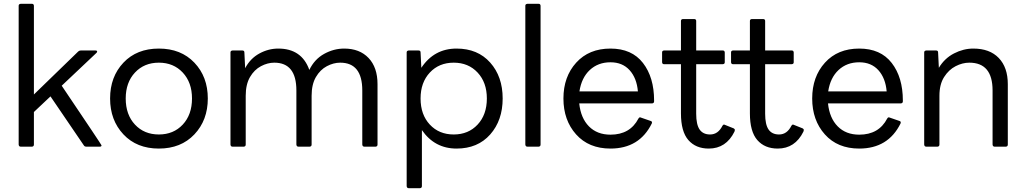

<svg xmlns="http://www.w3.org/2000/svg" viewBox="-20 -770 5386 1008"><path d="M504 0H433Q424 0 420 -7L245 -264L158 -182V-11Q158 -1 148 0H89Q79 0 78 -11V-740Q78 -749 89 -750H148Q157 -750 158 -740V-274L391 -500Q397 -505 404 -505H481Q490 -505 490 -499Q490 -496 486 -492L304 -320Q513 -10 513 -7Q513 0 504 0Z M814 10Q698 10 628 -64.5Q558 -139 558 -253Q558 -367 628 -441Q698 -515 814 -515Q930 -515 1000.5 -441Q1071 -367 1071 -253Q1071 -139 1000.5 -64.5Q930 10 814 10ZM814 -64Q891 -64 939.5 -116Q988 -168 988 -253Q988 -337 939.5 -389Q891 -441 814 -441Q737 -441 688.5 -389Q640 -337 640 -253Q640 -168 688.5 -116Q737 -64 814 -64Z M1952 0H1893Q1883 0 1882 -11V-295Q1882 -441 1766 -441Q1731 -441 1696 -422.5Q1661 -404 1638.5 -365.5Q1616 -327 1616 -267V-11Q1616 -1 1606 0H1547Q1537 0 1536 -11V-295Q1536 -441 1420 -441Q1385 -441 1350 -422.5Q1315 -404 1292.5 -365.5Q1270 -327 1270 -267V-11Q1270 -1 1260 0H1201Q1191 0 1190 -11V-495Q1190 -504 1201 -505H1252Q1263 -505 1263 -495L1267 -412Q1294 -463 1341.5 -489Q1389 -515 1441 -515Q1564 -515 1604 -403Q1631 -459 1681.5 -487Q1732 -515 1787 -515Q1868 -515 1915 -465.5Q1962 -416 1962 -328V-11Q1962 -1 1952 0Z M2185 218H2126Q2116 218 2115 207V-495Q2115 -504 2126 -505H2177Q2188 -505 2188 -495L2192 -414Q2259 -515 2377 -515Q2488 -515 2553.5 -441.5Q2619 -368 2619 -253Q2619 -138 2553.5 -64Q2488 10 2377 10Q2262 10 2195 -87V207Q2195 217 2185 218ZM2362 -64Q2439 -64 2487.5 -116Q2536 -168 2536 -253Q2536 -337 2487.5 -389Q2439 -441 2362 -441Q2285 -441 2236.5 -389Q2188 -337 2188 -253Q2188 -168 2236.5 -116Q2285 -64 2362 -64Z M2808 0H2749Q2739 0 2738 -11V-740Q2738 -749 2749 -750H2808Q2817 -750 2818 -740V-11Q2818 -1 2808 0Z M3185 10Q3071 10 3004.5 -64.5Q2938 -139 2938 -253Q2938 -367 3005 -441Q3072 -515 3185 -515Q3297 -515 3355.5 -439.5Q3414 -364 3414 -242V-238Q3414 -228 3403 -227H3021Q3029 -150 3072 -106.5Q3115 -63 3185 -63Q3288 -63 3332 -148Q3335 -154 3341 -154Q3343 -154 3396 -135Q3403 -133 3403 -127L3402 -122Q3337 10 3185 10ZM3329 -290Q3323 -360 3285.5 -401.5Q3248 -443 3185 -443Q3120 -443 3076.5 -402.5Q3033 -362 3022 -290Z M3701 10Q3633 10 3594 -34.5Q3555 -79 3555 -175V-433H3466Q3457 -433 3456 -443V-495Q3456 -504 3466 -505H3555V-660Q3555 -669 3565 -670H3624Q3635 -670 3635 -660V-505H3775Q3784 -505 3785 -495V-443Q3785 -434 3775 -433H3635V-173Q3635 -116 3653 -90Q3671 -64 3708 -64Q3750 -64 3773 -110Q3776 -116 3782 -116Q3784 -116 3832 -96Q3838 -93 3838 -87Q3838 -84 3836 -79Q3792 10 3701 10Z M4063 10Q3995 10 3956 -34.5Q3917 -79 3917 -175V-433H3828Q3819 -433 3818 -443V-495Q3818 -504 3828 -505H3917V-660Q3917 -669 3927 -670H3986Q3997 -670 3997 -660V-505H4137Q4146 -505 4147 -495V-443Q4147 -434 4137 -433H3997V-173Q3997 -116 4015 -90Q4033 -64 4070 -64Q4112 -64 4135 -110Q4138 -116 4144 -116Q4146 -116 4194 -96Q4200 -93 4200 -87Q4200 -84 4198 -79Q4154 10 4063 10Z M4491 10Q4377 10 4310.5 -64.5Q4244 -139 4244 -253Q4244 -367 4311 -441Q4378 -515 4491 -515Q4603 -515 4661.5 -439.5Q4720 -364 4720 -242V-238Q4720 -228 4709 -227H4327Q4335 -150 4378 -106.5Q4421 -63 4491 -63Q4594 -63 4638 -148Q4641 -154 4647 -154Q4649 -154 4702 -135Q4709 -133 4709 -127L4708 -122Q4643 10 4491 10ZM4635 -290Q4629 -360 4591.5 -401.5Q4554 -443 4491 -443Q4426 -443 4382.5 -402.5Q4339 -362 4328 -290Z M5261 0H5202Q5192 0 5191 -11V-295Q5191 -441 5069 -441Q5033 -441 4997 -422.5Q4961 -404 4936.5 -365.5Q4912 -327 4912 -267V-11Q4912 -1 4902 0H4843Q4833 0 4832 -11V-495Q4832 -504 4843 -505H4894Q4905 -505 4905 -495L4909 -414Q4939 -464 4988.5 -489.5Q5038 -515 5090 -515Q5176 -515 5223.5 -465.5Q5271 -416 5271 -328V-11Q5271 -1 5261 0Z"/></svg>

Font: YamahaIndonesia935. App
Style: Regular
Weight: 400
Designer: Dalton Maag Ltd
Foundry: Dalton Maag Ltd
Version: Version 1.002; January 01, 2024; Regular/Italic